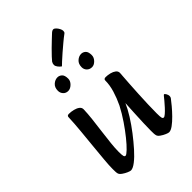

<svg xmlns="http://www.w3.org/2000/svg" viewBox="-281 -1096 1228 1228"><g transform="rotate(-45 333.0 -482.0)"><path d="M155 13Q148 13 131.5 6Q115 -1 99.5 -12Q84 -23 81 -34Q79 -41 78.5 -51.5Q78 -62 78 -77Q78 -107 82.5 -157.5Q87 -208 93 -269.5Q99 -331 105 -393.5Q111 -456 113 -510Q113 -524 129 -524Q149 -524 169.5 -519Q190 -514 203.5 -504Q217 -494 217 -478Q216 -440 210.5 -392Q205 -344 198.5 -294.5Q192 -245 187.5 -201.5Q183 -158 183 -129Q183 -96 186 -87Q189 -78 197 -78Q205 -78 227.5 -99.5Q250 -121 279.5 -157.5Q309 -194 340 -239.5Q371 -285 396 -333Q418 -379 431.5 -424Q445 -469 445 -510Q445 -524 462 -524Q481 -524 500.5 -519Q520 -514 533 -504Q546 -494 546 -478Q546 -476 544 -450.5Q542 -425 539.5 -385.5Q537 -346 534.5 -299.5Q532 -253 530.5 -208.5Q529 -164 529 -129Q529 -96 532 -87Q535 -78 543 -78Q549 -78 562.5 -89.5Q576 -101 591.5 -118Q607 -135 620 -150.5Q633 -166 640 -175Q646 -182 648 -182Q653 -182 659.5 -171Q666 -160 666 -149Q666 -139 661 -133Q650 -118 629.5 -93.5Q609 -69 585 -44.5Q561 -20 538.5 -3.5Q516 13 500 13Q493 13 476.5 6Q460 -1 444.5 -12Q429 -23 427 -34Q425 -41 424.5 -51.5Q424 -62 424 -77Q424 -102 425.5 -145Q427 -188 429.5 -234Q432 -280 434 -317Q418 -280 390.5 -236Q363 -192 329.5 -148.5Q296 -105 263 -68Q230 -31 201.5 -9Q173 13 155 13ZM230 -630Q210 -630 197 -644Q184 -658 184 -678Q184 -708 202.5 -724.5Q221 -741 243 -741Q259 -741 272.5 -729Q286 -717 286 -686Q286 -665 268 -647.5Q250 -630 230 -630ZM446 -630Q425 -630 411.5 -643.5Q398 -657 398 -677Q398 -707 416.5 -723.5Q435 -740 456 -740Q473 -740 486 -728Q499 -716 499 -686Q499 -665 482 -647.5Q465 -630 446 -630ZM313 -770Q302 -777 292.5 -789.5Q283 -802 283 -813Q283 -825 290 -836Q295 -843 311.5 -860.5Q328 -878 349 -899Q370 -920 388.5 -937Q407 -954 414 -961Q424 -971 430 -974Q436 -977 441 -977Q449 -977 458 -968Q467 -959 473.5 -946.5Q480 -934 480 -925Q480 -920 478.5 -915Q477 -910 471 -906Q453 -893 428 -872Q403 -851 378 -829.5Q353 -808 335.5 -791.5Q318 -775 313 -770Z"/></g></svg>

Font: BriemHand
Style: Regular
Weight: 400
Designer: Gunnlaugur SE Briem, Eben Sorkin
Foundry: Sorkin Type
Version: Version 1.001; ttfautohint (v1.8.4.7-5d5b)